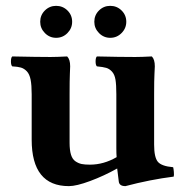

<svg xmlns="http://www.w3.org/2000/svg" viewBox="-20 -630 638 660"><path d="M388.2 -6.8Q383.3 -45.9 382.8 -50.8Q337.4 -25.4 290 -7.8Q242.7 9.8 216.8 9.8Q88.9 9.8 88.9 -149.9V-306.2Q88.9 -337.4 85.2 -356.2Q81.5 -375 72.3 -384.8Q63 -394.5 52 -397.7Q41 -400.9 22 -401.9Q17.6 -406.2 17.6 -418.9Q17.6 -431.6 22 -436Q107.9 -434.1 153.8 -434.1Q174.8 -434.1 210.9 -436Q221.2 -425.8 221.2 -401.9Q221.2 -397.5 220.2 -376.5Q219.2 -355.5 219.2 -306.2V-139.2Q219.2 -113.8 224.1 -98.1Q229 -82.5 239.5 -75.4Q250 -68.4 260.7 -66.2Q271.5 -64 289.1 -64Q336.4 -64 380.9 -89.8Q379.9 -101.1 379.9 -121.1V-306.2Q379.9 -337.9 377 -356Q374 -374 365 -383.8Q356 -393.6 345.2 -396.7Q334.5 -399.9 313 -401.9Q308.6 -406.2 308.6 -418.9Q308.6 -431.6 313 -436Q391.1 -434.1 444.8 -434.1Q465.8 -434.1 502 -436Q512.2 -425.8 512.2 -401.9Q512.2 -397.5 511 -376.5Q509.8 -355.5 509.8 -306.2V-132.8Q509.8 -89.4 522.5 -74Q535.2 -58.6 575.2 -55.2Q576.7 -50.3 577.6 -39.1Q578.6 -27.8 577.1 -22.9Q496.1 -12.7 411.1 9.8Q389.6 9.8 388.2 -6.8ZM118.2 -555.2Q118.2 -578.1 134.3 -594Q150.4 -609.9 172.9 -609.9Q195.8 -609.9 211.9 -594Q228 -578.1 228 -555.2Q228 -532.7 211.9 -516.4Q195.8 -500 172.9 -500Q150.4 -500 134.3 -516.4Q118.2 -532.7 118.2 -555.2ZM304.2 -555.2Q304.2 -578.1 320.3 -594Q336.4 -609.9 358.9 -609.9Q381.8 -609.9 397.9 -594Q414.1 -578.1 414.1 -555.2Q414.1 -532.7 397.9 -516.4Q381.8 -500 358.9 -500Q336.4 -500 320.3 -516.4Q304.2 -532.7 304.2 -555.2Z"/></svg>

Font: Common Serif
Style: Bold
Weight: 700
Designer: Philipp H. Poll, Khaled Hosny
Foundry: Stefan Peev, Context Ltd.
Version: Version 1.026